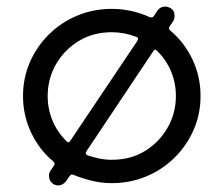

<svg xmlns="http://www.w3.org/2000/svg" viewBox="-20 -539 680 584"><path d="M507 -475 496 -459Q494 -455 494 -453Q494 -449 498 -446Q541 -410 565.5 -358Q590 -306 590 -247Q590 -192 569 -144Q548 -96 511 -59.5Q474 -23 425 -2.5Q376 18 320 18Q289 18 260 11Q231 4 204 -7Q202 -8 199 -8Q195 -8 192 -4L181 12Q171 25 157 25Q149 25 141 20Q129 11 129 -4Q129 -12 133 -19L144 -35Q146 -39 146 -41Q146 -45 142 -48Q99 -84 74.5 -136Q50 -188 50 -247Q50 -302 71 -350Q92 -398 129 -434.5Q166 -471 215 -491.5Q264 -512 320 -512Q380 -512 435 -487Q437 -486 440 -486Q445 -486 448 -490L459 -507Q468 -519 482 -519Q491 -519 499 -514Q511 -507 511 -491Q511 -482 507 -475ZM125 -247Q125 -207 140 -171.5Q155 -136 182 -110Q189 -102 194 -111L398 -415Q400 -419 400 -420Q400 -426 394 -427Q358 -441 320 -441Q263 -441 219 -414Q175 -387 150 -343Q125 -299 125 -247ZM320 -53Q378 -53 421.5 -80Q465 -107 490 -151Q515 -195 515 -247Q515 -287 500 -322.5Q485 -358 458 -384Q451 -392 446 -383L243 -79Q238 -71 245 -67Q262 -61 281 -57Q300 -53 320 -53Z"/></svg>

Font: Kiwi Maru
Style: Regular
Weight: 400
Designer: Hiroki-Chan
Version: Version 1.100